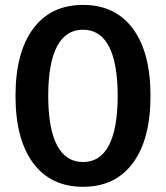

<svg xmlns="http://www.w3.org/2000/svg" viewBox="-20 -735 664 768"><path d="M312 12.2Q183.1 12.2 112.5 -83Q42 -178.2 42 -351.6Q42 -524.9 112.5 -620.1Q183.1 -715.3 312 -715.3Q441.4 -715.3 511.7 -620.1Q582 -524.9 582 -351.6Q582 -178.2 511.7 -83Q441.4 12.2 312 12.2ZM312 -86.9Q380.9 -86.9 415.8 -154.1Q450.7 -221.2 450.7 -351.6Q450.7 -481.9 415.8 -549.1Q380.9 -616.2 312 -616.2Q243.2 -616.2 208 -549.1Q172.9 -481.9 172.9 -351.6Q172.9 -221.2 208 -154.1Q243.2 -86.9 312 -86.9Z"/></svg>

Font: Schibsted Grotesk SemiBold
Style: Regular
Weight: 600
Designer: Bakken & Baeck AS, Henrik Kongsvoll
Foundry: Schibsted ASA
Version: Version 1.100;gftools[0.9.25]